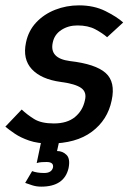

<svg xmlns="http://www.w3.org/2000/svg" viewBox="-29 -528 490 717"><path d="M-9 -55 52 -119Q72 -100 98.5 -83.5Q125 -67 172 -67Q222 -67 251 -91Q280 -115 288 -153Q296 -184 274 -199.5Q252 -215 198 -222Q125 -232 90 -269.5Q55 -307 68 -369Q77 -413 106 -444Q135 -475 177 -491.5Q219 -508 266 -508Q322 -508 365 -486.5Q408 -465 431 -444L371 -389Q354 -404 327 -418.5Q300 -433 260 -433Q226 -433 200 -416Q174 -399 168 -369Q155 -310 232 -300Q328 -289 365.5 -255.5Q403 -222 388 -153Q373 -80 314 -36Q255 8 156 8Q112 8 80 -3Q48 -14 26 -29Q4 -44 -9 -55ZM145 77Q138 77 127.5 77.5Q117 78 108 81L125 0H192L184 36Q205 36 219.5 50.5Q234 65 227 100Q211 169 125 169Q107 169 91.5 164Q76 159 65 155L91 111Q109 118 136 118Q164 118 169 97Q172 77 145 77Z"/></svg>

Font: Epunda Sans Medium
Style: Italic
Weight: 500
Italic angle: -12.0243°
Designer: Simon Atzbach
Foundry: typofactur
Version: Version 2.204; ttfautohint (v1.8.4.7-5d5b)